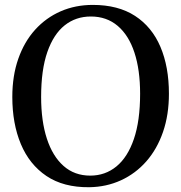

<svg xmlns="http://www.w3.org/2000/svg" viewBox="-20 -772 758 803"><path d="M353 11Q245.5 12 174.2 -36Q103 -84 67.2 -169.5Q31.5 -255 31.5 -366.5Q31.5 -455 56.5 -526.2Q81.5 -597.5 127 -647.8Q172.5 -698 234 -724.8Q295.5 -751.5 368 -751.5Q474 -751.5 544.8 -705.5Q615.5 -659.5 651 -576Q686.5 -492.5 686.5 -380Q686.5 -292 661.8 -220.2Q637 -148.5 592 -97.2Q547 -46 486 -18Q425 10 353 11ZM357.5 -37.5Q420 -37.5 467 -76Q514 -114.5 540 -190.8Q566 -267 566 -380Q566 -480 542.2 -552.2Q518.5 -624.5 472.2 -663.8Q426 -703 360 -703Q297 -703 250.5 -666Q204 -629 178 -554.5Q152 -480 152 -366.5Q152 -266 176 -192.2Q200 -118.5 245.8 -78Q291.5 -37.5 357.5 -37.5Z"/></svg>

Font: Merriweather 36pt
Style: Regular
Weight: 400
Designer: Eben Sorkin
Foundry: Eben Sorkin
Version: Version 2.100